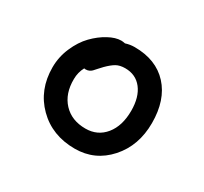

<svg xmlns="http://www.w3.org/2000/svg" viewBox="-97 -839 734 692"><g transform="rotate(30 269.5 -492.5)"><path d="M279.8 -279.8Q185.5 -279.8 124.8 -340.3Q64 -400.9 64 -494.1Q64 -537.1 81.3 -577.1Q98.6 -617.2 124.3 -643.6Q149.9 -669.9 178.7 -685.5Q207.5 -701.2 231 -701.2Q237.3 -701.2 247.1 -699.2Q265.6 -705.1 284.2 -705.1Q374 -705.1 424.6 -649.9Q475.1 -594.7 475.1 -499Q475.1 -404.8 419.2 -342.3Q363.3 -279.8 279.8 -279.8ZM151.9 -496.1Q150.9 -435.1 185.1 -398.4Q219.2 -361.8 276.9 -361.8Q327.1 -361.8 357.7 -399.4Q388.2 -437 388.2 -500Q388.2 -556.6 362.8 -589.4Q337.4 -622.1 293 -622.1Q271 -622.1 256.3 -613.8Q241.7 -605.5 223.1 -586.9Q216.3 -580.1 208 -570.6Q199.7 -561 195.8 -557.1Q191.9 -553.2 185.5 -550Q179.2 -546.9 170.9 -546.9Q167 -546.9 165 -547.9Q151.9 -523.4 151.9 -496.1Z"/></g></svg>

Font: Shantell Sans Irregular
Style: Regular
Weight: 400
Designer: Stephen Nixon, Anya Danilova, Shantell Martin
Foundry: Arrow Type
Version: Version 1.006;[9816181b4]